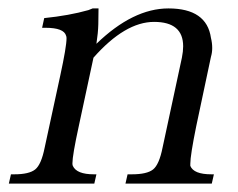

<svg xmlns="http://www.w3.org/2000/svg" viewBox="-20 -436 566 456"><path d="M214 -416Q214 -399 213.5 -378.5Q213 -358 209 -332Q296 -416 380 -416Q471 -416 481 -346Q484 -334 484 -322Q484 -311 481 -301L446 -136Q432 -67 432 -47Q432 -44 432 -42Q440 -22 482 -22H488L483 0H278L283 -22H293Q329 -22 343.5 -33.5Q358 -45 366 -85L412 -299Q415 -314 415 -326Q415 -384 346 -384Q277 -384 202 -299L167 -136Q152 -67 152 -48Q152 -44 153 -42Q162 -22 203 -22H209L204 0H1L6 -22H14Q49 -22 63.5 -33.5Q78 -45 86 -85L123 -256Q138 -325 138 -345Q138 -349 137 -351Q132 -370 88 -370H80L85 -393Q144 -399 190 -412L200 -416Z"/></svg>

Font: New Athena Unicode
Style: Italic
Weight: 400
Designer: J. Rusten 1997; rev. by R. Hancock 2001, 2002, rev. by D. Mastronarde 2002-2019
Foundry: Society for Classical Studies (formerly American Philological Association)
Version: Version 5.008